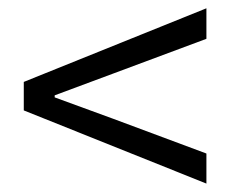

<svg xmlns="http://www.w3.org/2000/svg" viewBox="-20 -601 540 461"><path d="M475.6 -160.2 37.1 -335.9V-404.3L475.6 -581.1V-507.8L252.9 -424.8L111.3 -372.1V-367.2L252.9 -315.4L475.6 -232.4Z"/></svg>

Font: Gen Shin Gothic Monospace Normal
Style: Regular
Weight: 350
Designer: [Source Han Sans]
Ryoko NISHIZUKA  (kana & ideographs); Paul D. Hunt (Latin, Greek & Cyrillic); Wenlong ZHANG  (bopomofo
Version: Version 1.002.20150607